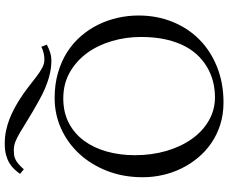

<svg xmlns="http://www.w3.org/2000/svg" viewBox="-96 -637 956 804"><g transform="rotate(90 382.0 -235.0)"><path d="M708 159.2Q699.2 171.4 688.7 182.9Q678.2 194.3 663.3 203.4Q648.4 212.4 628.4 217.8Q608.4 223.1 581.1 223.1Q552.7 223.1 527.6 217.8Q502.4 212.4 480.2 203.9Q458 195.3 439 185.3Q419.9 175.3 404.8 166Q370.1 144.5 345.2 124.8Q320.3 105 300.5 90.1Q280.8 75.2 263.9 66.2Q247.1 57.1 229 57.1Q201.7 57.1 175.8 69.8L167 46.9Q182.6 38.6 199.5 33.2Q216.3 27.8 235.8 27.8Q249 27.8 265.9 30Q282.7 32.2 303.2 37.8Q323.7 43.5 347.9 53.5Q372.1 63.5 399.9 79.1Q450.2 106.9 482.4 127.2Q514.6 147.5 536.6 160.2Q558.6 172.9 574.5 179Q590.3 185.1 608.9 185.1Q619.1 185.1 628.2 184.1Q637.2 183.1 646.7 178.7Q656.2 174.3 666.3 166Q676.3 157.7 689 143.1ZM44.9 -336.9Q44.9 -413.6 71.3 -479Q97.7 -544.4 145.5 -591.8Q193.4 -639.2 260.5 -666Q327.6 -692.9 409.2 -692.9Q459 -692.9 501.5 -679.4Q543.9 -666 578.6 -642.3Q613.3 -618.7 640.1 -586.4Q667 -554.2 685.3 -516.8Q703.6 -479.5 712.9 -438Q722.2 -396.5 722.2 -355Q722.2 -273.4 695.8 -205.8Q669.4 -138.2 624 -89.1Q578.6 -40 518.6 -12.9Q458.5 14.2 391.1 14.2Q333 14.2 284.9 0.2Q236.8 -13.7 198.2 -38.3Q159.7 -63 130.9 -96.4Q102.1 -129.9 83 -168.9Q64 -208 54.4 -250.7Q44.9 -293.5 44.9 -336.9ZM134.8 -347.2Q134.8 -283.7 152.1 -225.1Q169.4 -166.5 202.4 -121.3Q235.4 -76.2 283.2 -49.1Q331.1 -22 392.1 -22Q450.7 -22 495.4 -45.4Q540 -68.8 569.8 -109.6Q599.6 -150.4 614.7 -204.8Q629.9 -259.3 629.9 -321.8Q629.9 -392.1 612.1 -453.4Q594.2 -514.6 562 -560.1Q529.8 -605.5 485.1 -631.3Q440.4 -657.2 387.2 -657.2Q359.4 -657.2 330.1 -651.1Q300.8 -645 272.7 -630.6Q244.6 -616.2 219.5 -592.8Q194.3 -569.3 175.5 -534.9Q156.7 -500.5 145.8 -454.1Q134.8 -407.7 134.8 -347.2Z"/></g></svg>

Font: Simonetta
Style: Regular
Weight: 400
Version: Version 1.004